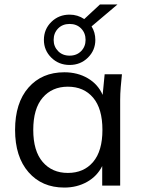

<svg xmlns="http://www.w3.org/2000/svg" viewBox="-20 -837 640 866"><path d="M270 9Q169 9 108.5 -60.5Q48 -130 48 -251Q48 -373 108.5 -442Q169 -511 270 -511Q330 -511 376 -484Q422 -457 443 -409L452 -502H530Q527 -473 524.5 -443.5Q522 -414 522 -386V0H441V-88Q418 -42 372.5 -16.5Q327 9 270 9ZM286 -57Q358 -57 400 -106.5Q442 -156 442 -251Q442 -347 400 -396.5Q358 -446 286 -446Q215 -446 172.5 -396.5Q130 -347 130 -251Q130 -156 172.5 -106.5Q215 -57 286 -57ZM294 -544Q245 -544 211.5 -577Q178 -610 178 -657Q178 -705 211.5 -738Q245 -771 294 -771Q330 -771 360 -751L431 -817H510L393 -718Q410 -691 410 -657Q410 -610 376.5 -577Q343 -544 294 -544ZM294 -586Q326 -586 346 -606.5Q366 -627 366 -657Q366 -688 346 -708.5Q326 -729 294 -729Q262 -729 242 -708.5Q222 -688 222 -657Q222 -627 242 -606.5Q262 -586 294 -586Z"/></svg>

Font: Mulish
Style: Regular
Weight: 400
Designer: Vernon Adams
Foundry: Vernon Adams
Version: Version 3.603; ttfautohint (v1.8.3)